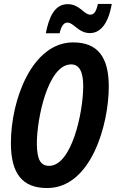

<svg xmlns="http://www.w3.org/2000/svg" viewBox="-20 -939 584 969"><path d="M211 -771H281C289 -809 303 -825 320 -825C353 -825 375 -772 434 -772C480 -772 525 -809 544 -919H474C465 -878 454 -865 435 -865C404 -865 382 -918 322 -918C256 -918 228 -855 211 -771ZM218 10C441 10 529 -313 529 -502C529 -650 474 -725 349 -725C143 -725 35 -437 35 -217C35 -61 94 10 218 10ZM228 -102C187 -102 166 -130 166 -216C166 -338 221 -614 339 -614C379 -614 400 -579 400 -505C400 -369 341 -102 228 -102Z"/></svg>

Font: Noto Sans ExtraCondensed
Style: Bold Italic
Weight: 700
Width: 2
Italic angle: -12°
Designer: Monotype Design Team
Foundry: Monotype Imaging Inc.
Version: Version 2.013